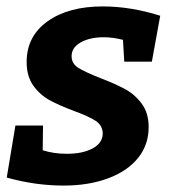

<svg xmlns="http://www.w3.org/2000/svg" viewBox="-20 -566 534 598"><path d="M203 -391Q203 -368 223.5 -355Q244 -342 292 -323Q339 -305 369.5 -288.5Q400 -272 421.5 -243Q443 -214 443 -170Q443 -115 410 -74Q377 -33 316.5 -10.5Q256 12 178 12Q90 12 1 -13L28 -175H114L113 -98Q148 -87 188 -87Q237 -87 268 -103.5Q299 -120 300 -149Q300 -175 278 -189.5Q256 -204 209 -221Q164 -238 134.5 -254Q105 -270 84 -299Q63 -328 63 -373Q63 -453 128 -499.5Q193 -546 300 -546Q387 -546 479 -517L453 -374H367L363 -442Q331 -450 303 -450Q260 -450 231.5 -434Q203 -418 203 -391Z"/></svg>

Font: Bitter Pro
Style: Bold Italic
Weight: 700
Italic angle: -9°
Designer: Sol Matas, and Bitter project Authors
Foundry: Sol Matas
Version: Version 1.010